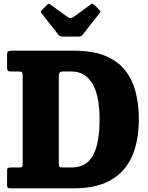

<svg xmlns="http://www.w3.org/2000/svg" viewBox="-20 -1026 804 1046"><path d="M18.5 -17V-94Q18.5 -106 22.2 -109.8Q26 -113.5 37.5 -113.5H86Q99 -113.5 101.2 -118Q103.5 -122.5 103.5 -136V-612Q103.5 -627 100 -631.8Q96.5 -636.5 81.5 -636.5H44Q28 -636.5 23.2 -640.2Q18.5 -644 18.5 -659V-726.5Q18.5 -741.5 24.5 -745.8Q30.5 -750 45.5 -750H382.5Q485 -750 553.5 -721.8Q622 -693.5 662 -642.5Q702 -591.5 719.2 -523.2Q736.5 -455 736.5 -375Q736.5 -295 718 -226.8Q699.5 -158.5 658.2 -107.5Q617 -56.5 549.2 -28.2Q481.5 0 382.5 0H41Q29 0 23.8 -2.5Q18.5 -5 18.5 -17ZM324.5 -113.5H370Q450.5 -113.5 486.5 -179.2Q522.5 -245 522.5 -375Q522.5 -505.5 482.8 -571Q443 -636.5 370 -636.5H323.5Q310.5 -636.5 305.5 -631.8Q300.5 -627 300.5 -610V-135Q300.5 -119.5 304.8 -116.5Q309 -113.5 324.5 -113.5ZM298 -837 205.5 -955Q198.5 -962.5 208 -971.5L237.5 -1000.5Q244 -1006 246.2 -1005.8Q248.5 -1005.5 255.5 -1000.5L348 -933.5Q364.5 -922 380.5 -933.5L475 -1002.5Q481 -1007 484.8 -1005.8Q488.5 -1004.5 494 -999.5L520.5 -972.5Q526.5 -966.5 527 -963.8Q527.5 -961 522.5 -954.5L429.5 -836Q422.5 -826.5 403.5 -826.5H325Q306.5 -826.5 298 -837Z"/></svg>

Font: Besley* Narrow Heavy
Style: Regular
Weight: 800
Width: 4
Designer: Owen Earl
Foundry: indestructible type*
Version: Version 3.000; ttfautohint (v1.8.3)